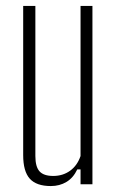

<svg xmlns="http://www.w3.org/2000/svg" viewBox="-20 -620 393 646"><path d="M151 6Q102.5 6 80.2 -18.8Q58 -43.5 58 -98V-600H99V-95Q99 -59 113 -43.5Q127 -28 159 -28Q191.5 -28 215.8 -45.5Q240 -63 251 -95V-600H291V0H251V-50H240Q226.5 -21.5 203.5 -7.8Q180.5 6 151 6Z"/></svg>

Font: Big Shoulders Text Thin Thin
Style: Regular
Weight: 250
Version: Version 2.002